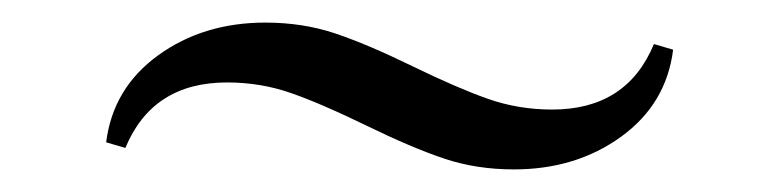

<svg xmlns="http://www.w3.org/2000/svg" viewBox="-20 -385 689 170"><path d="M346 -326Q385 -307 412 -297.5Q439 -288 469 -288Q535 -288 559 -346L576 -341Q570 -293 530 -264Q490 -235 435 -235Q402 -235 373.5 -244.5Q345 -254 304 -274Q265 -293 238 -302.5Q211 -312 181 -312Q115 -312 91 -254L74 -259Q80 -307 120 -336Q160 -365 215 -365Q248 -365 276.5 -355.5Q305 -346 346 -326Z"/></svg>

Font: Myanmar April Display
Style: Regular
Weight: 400
Designer: Khon Soe Zaw Thu
Foundry: Myanmar OS
Version: Version 2.50 April 12, 2019